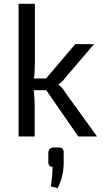

<svg xmlns="http://www.w3.org/2000/svg" viewBox="-20 -720 549 1013"><path d="M492 0H393L224 -244H158Q163 -199 163 -166V0H78V-700H164V-389Q164 -340 159 -306H223L377 -487H476L323 -308Q308 -287 289 -275V-273Q309 -258 323 -234ZM265 58H288Q304 58 310 64.5Q316 71 316 86V141Q315 213 284 273L248 263Q257 211 257 160Q235 160 235 136V86Q236 58 265 58Z"/></svg>

Font: Exo 2.0
Style: Regular
Weight: 400
Designer: Natanael Gama
Version: Version 1.001;PS 001.001;hotconv 1.0.70;makeotf.lib2.5.58329